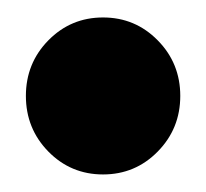

<svg xmlns="http://www.w3.org/2000/svg" viewBox="-20 -191 237 221"><path d="M161.6 -16.6Q135.7 9.8 98.6 9.8Q61.5 9.8 35.6 -16.6Q9.8 -43 9.8 -80.6Q9.8 -118.2 35.6 -144.5Q61.5 -170.9 98.6 -170.9Q135.7 -170.9 161.6 -144.5Q187.5 -118.2 187.5 -80.6Q187.5 -43 161.6 -16.6Z"/></svg>

Font: Classica
Style: Bold
Weight: 700
Designer: Wojciech Kalinowski "wmk69" (wmk69@o2.pl)
Foundry: Wojciech Kalinowski "wmk69" (wmk69@o2.pl)
Version: Version 2.1.1; 2021-05-14